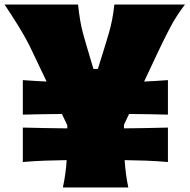

<svg xmlns="http://www.w3.org/2000/svg" viewBox="-24 -827 836 847"><path d="M253.4 0Q266.6 -60.5 270 -120.6Q225.6 -120.1 176.8 -118.4Q127.9 -116.7 76.7 -112.3V-264.2Q128.9 -262.7 178.2 -262Q227.5 -261.2 272.9 -260.7V-274.4L249 -324.2Q209 -323.7 165.5 -323.2Q122.1 -322.8 76.7 -321.3V-473.6Q104 -471.7 130.1 -470Q156.2 -468.3 181.6 -467.3L121.1 -594.2Q106.4 -626 90.8 -654.5Q75.2 -683.1 53 -719Q30.8 -754.9 -3.9 -807.1H320.3Q324.7 -766.6 329.6 -737.8Q334.5 -709 341.3 -683.3Q348.1 -657.7 357.4 -626.5L388.2 -522.9H407.7L440.4 -627.9Q450.2 -659.7 457.5 -685.3Q464.8 -710.9 470.5 -739.3Q476.1 -767.6 480.5 -807.1H792Q752.4 -755.4 724.4 -701.4Q696.3 -647.5 671.9 -595.2L611.8 -467.3Q637.2 -468.3 663.6 -470Q689.9 -471.7 716.8 -473.6V-321.3Q671.9 -322.8 628.9 -323.2Q585.9 -323.7 545.4 -324.2L522.9 -276.9V-260.7Q567.9 -261.2 616.5 -262Q665 -262.7 716.8 -264.2V-112.3Q666.5 -116.7 618.4 -118.4Q570.3 -120.1 525.9 -120.6Q527.8 -90.3 531.7 -60.5Q535.6 -30.8 542 0Z"/></svg>

Font: Pinar DS1 Black
Style: Regular
Weight: 900
Designer: Amin Abedi
Version: Version 3.000